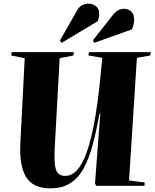

<svg xmlns="http://www.w3.org/2000/svg" viewBox="-20 -1015 849 1049"><path d="M685 -29 771 -18 769 0H506L499 -12L528 -395H524Q507 -302 487 -226.5Q467 -151 438 -97Q409 -43 364.5 -14.5Q320 14 254 14Q160 14 122.5 -48Q85 -110 91 -230L115 -697L41 -712L44 -730H384L381 -712L306 -697L279 -208Q276 -145 280.5 -112Q285 -79 298.5 -66.5Q312 -54 337 -54Q381 -54 416 -105Q451 -156 478 -265Q505 -374 524 -548L539 -699L463 -712L466 -730H804L801 -712L728 -699ZM403 -961Q412 -977 428 -986Q444 -995 460 -995Q487 -995 504.5 -981Q522 -967 522 -939Q522 -931 520.5 -922Q519 -913 515 -900L317 -781L307 -793ZM598 -935Q612 -952 627 -959.5Q642 -967 658 -967Q678 -967 695.5 -953.5Q713 -940 713 -906Q713 -895 710 -882.5Q707 -870 702 -855L495 -781L488 -795Z"/></svg>

Font: Literata 72pt ExtraBold
Style: Italic
Weight: 800
Italic angle: -2°
Designer: Latin by Veronika Burian and Jose Scaglione. Greek by Irene Vlachou. Cyrillic by Vera Evstafieva
Foundry: TypeTogether
Version: Version 3.002